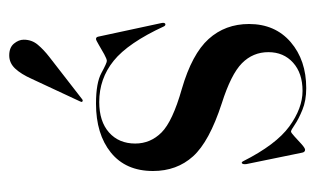

<svg xmlns="http://www.w3.org/2000/svg" viewBox="-154 -520 684 416"><g transform="rotate(-90 188.0 -312.0)"><path d="M199 1.5Q237.5 1.5 260.2 -19Q283 -39.5 283 -72.5Q283 -106 259 -129.8Q235 -153.5 172 -173.5Q89 -200.5 57.2 -235.8Q25.5 -271 25.5 -322.5Q25.5 -381.5 65.5 -413.8Q105.5 -446 171.5 -446Q216.5 -446 238 -434.2Q259.5 -422.5 264 -422.5Q268 -422.5 278.5 -428.2Q289 -434 299 -440Q309 -446 311.5 -446Q315.5 -446 316.5 -441.5L346 -304.5Q347.5 -297.5 344.5 -296Q341.5 -294.5 339 -298.5Q303 -376.5 264.2 -407.8Q225.5 -439 175 -439Q133 -439 109 -417.8Q85 -396.5 85 -361Q85 -328 109 -304Q133 -280 203.5 -260Q279 -238 311.5 -202Q344 -166 344 -114.5Q344 -58 304.8 -24.2Q265.5 9.5 205 9.5Q178 9.5 158 1.2Q138 -7 126 -15.2Q114 -23.5 111 -23.5Q108.5 -23.5 100.2 -15.8Q92 -8 83.5 -0.5Q75 7 71.5 7Q66 7 65 -0.5L40.5 -120Q39.5 -128 42.5 -130Q44.5 -131 46.5 -127.5Q82.5 -56 122 -27.2Q161.5 1.5 199 1.5ZM225 -585Q235.5 -608.5 247.5 -621.2Q259.5 -634 276 -634Q293 -634 301.5 -623.8Q310 -613.5 310 -602.5Q310 -585 299 -572Q288 -559 272.5 -547L181 -476Q178 -473.5 175.5 -476Q174.5 -477 176.5 -481Z"/></g></svg>

Font: Fraunces144ptRegular
Style: Regular
Weight: 400
Version: Version 1.000;[0bf87f6ff]